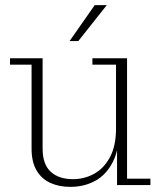

<svg xmlns="http://www.w3.org/2000/svg" viewBox="-20 -721 625 748"><path d="M254 7Q210 7 176 -8.5Q142 -24 122.5 -57Q103 -90 103 -142V-469H19V-494H146V-142Q146 -81 177.5 -52Q209 -23 264 -23Q308 -23 346 -43.5Q384 -64 408 -108Q432 -152 432 -220H445Q445 -140 419.5 -90Q394 -40 351 -16.5Q308 7 254 7ZM436 0V-171H432V-469H340V-494H475V-25H566V0ZM251 -561 349 -701H396L285 -561Z"/></svg>

Font: Montagu Slab 144pt ExtraLight
Style: Regular
Weight: 250
Version: Version 1.000